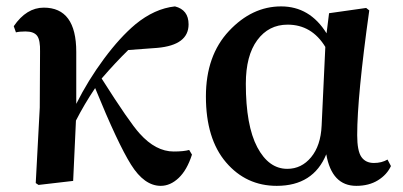

<svg xmlns="http://www.w3.org/2000/svg" viewBox="-20 -571 1271 606"><path d="M577.1 -97.7 585.9 -83Q570.3 -34.2 543.9 -9.3Q517.6 15.6 487.3 15.6Q435.5 15.6 393.6 -51.3Q351.6 -118.2 280.3 -293Q246.1 -242.2 219.7 -190.4Q213.9 -72.3 210.9 0L101.6 12.7L92.8 6.8L105.5 -231.4L106.4 -407.2Q107.4 -444.3 97.2 -458Q86.9 -471.7 60.5 -471.7Q41 -471.7 30.3 -468.8L23.4 -488.3Q63.5 -546.9 118.2 -546.9Q220.7 -546.9 220.7 -407.2V-243.2Q257.8 -317.4 308.1 -385.3Q358.4 -453.1 407.2 -494.1Q467.8 -543.9 532.2 -550.8Q575.2 -540 575.2 -494.1Q575.2 -428.7 476.6 -419.9L384.8 -413.1Q344.7 -374 300.8 -323.2Q388.7 -184.6 420.9 -149.4Q471.7 -92.8 528.3 -92.8Q559.6 -92.8 577.1 -97.7Z M995.1 -173.8 1006.8 -422.9Q963.9 -493.2 887.7 -493.2Q828.1 -493.2 792 -444.3Q755.9 -395.5 755.9 -306.6Q755.9 -174.8 792 -106.4Q828.1 -38.1 886.7 -38.1Q931.6 -38.1 961.9 -74.7Q992.2 -111.3 995.1 -173.8ZM1203.1 -67.4 1213.9 -46.9Q1201.2 -19.5 1172.9 -2Q1144.5 15.6 1104.5 15.6Q1027.3 15.6 1009.8 -84Q968.8 15.6 853.5 15.6Q756.8 15.6 693.4 -58.6Q629.9 -132.8 629.9 -266.6Q629.9 -395.5 702.6 -473.1Q775.4 -550.8 867.2 -550.8Q958 -550.8 1010.7 -465.8L1018.6 -529.3L1135.7 -545.9L1145.5 -538.1Q1107.4 -266.6 1107.4 -144.5Q1107.4 -94.7 1120.6 -75.7Q1133.8 -56.6 1160.2 -56.6Q1184.6 -56.6 1203.1 -67.4Z"/></svg>

Font: GenYoMin TW TTF Bold
Style: Regular
Weight: 700
Version: Version 1.300